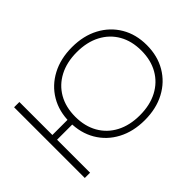

<svg xmlns="http://www.w3.org/2000/svg" viewBox="-129 -1095 1440 1440"><g transform="rotate(-45 591.5 -375.0)"><path d="M722 12Q601 12 508.5 -37Q416 -86 364.5 -173.5Q313 -261 313 -376Q313 -490 364.5 -577Q416 -664 508.5 -713Q601 -762 723 -762Q844 -762 936 -713Q1028 -664 1079.5 -577Q1131 -490 1131 -376Q1131 -261 1079.5 -173.5Q1028 -86 936 -37Q844 12 722 12ZM97 0V-750H153V0ZM123 -350V-400H343V-350ZM722 -40Q829 -40 908 -81.5Q987 -123 1030 -198.5Q1073 -274 1073 -375Q1073 -477 1030 -552Q987 -627 908 -668.5Q829 -710 722 -710Q615 -710 536 -668.5Q457 -627 414 -552Q371 -477 371 -375Q371 -274 414 -198.5Q457 -123 536 -81.5Q615 -40 722 -40Z"/></g></svg>

Font: Unbounded ExtraLight
Style: Regular
Weight: 250
Designer: Luke Prowse, Jean-Baptiste Morizot, Fátima Lázaro, Florian Runge
Foundry: NaN
Version: Version 1.701;gftools[0.9.28.dev5+ged2979d]